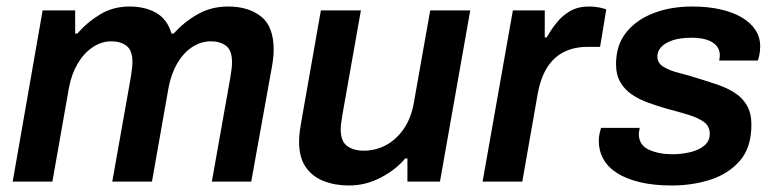

<svg xmlns="http://www.w3.org/2000/svg" viewBox="-20 -558 2387 590"><path d="M19 0 111 -526H211V-455H218Q248 -490 288 -514Q328 -538 378 -538Q426 -538 460 -518.5Q494 -499 507 -455H514Q545 -490 587 -514Q629 -538 681 -538Q743 -538 782 -507.5Q821 -477 821 -405Q821 -389 818.5 -371Q816 -353 812 -333L752 0H631L688 -321Q690 -335 691.5 -345.5Q693 -356 693 -366Q693 -403 675 -417Q657 -431 628 -431Q597 -431 570 -413Q543 -395 524.5 -363Q506 -331 498 -289L447 0H325L382 -321Q384 -335 385.5 -346Q387 -357 387 -367Q387 -403 369 -417Q351 -431 322 -431Q292 -431 265 -413Q238 -395 219 -363Q200 -331 192 -289L141 0Z M1052 12Q1010 12 975 -1.5Q940 -15 919.5 -44.5Q899 -74 899 -123Q899 -141 902 -160.5Q905 -180 909 -202L966 -526H1089L1033 -210Q1031 -196 1029 -184Q1027 -172 1027 -161Q1027 -124 1046.5 -109.5Q1066 -95 1098 -95Q1134 -95 1166 -112Q1198 -129 1221 -162.5Q1244 -196 1252 -244L1302 -526H1425L1332 0H1232V-71H1225Q1197 -37 1150.5 -12.5Q1104 12 1052 12Z M1463 0 1556 -526H1654V-443H1660Q1674 -468 1691.5 -489.5Q1709 -511 1733 -524.5Q1757 -538 1790 -538Q1808 -538 1822 -535Q1836 -532 1843 -529L1824 -414H1786Q1744 -414 1712.5 -398Q1681 -382 1661 -350Q1641 -318 1632 -268L1585 0Z M2044 12Q1989 12 1947 2Q1905 -8 1876.5 -26Q1848 -44 1834 -69.5Q1820 -95 1820 -125Q1820 -137 1822.5 -148Q1825 -159 1827 -165H1946Q1945 -161 1944 -155Q1943 -149 1943 -147Q1943 -112 1974 -98Q2005 -84 2045 -84Q2073 -84 2099.5 -90Q2126 -96 2143.5 -110Q2161 -124 2161 -147Q2161 -171 2142 -184Q2123 -197 2093 -206Q2063 -215 2029 -224Q2001 -232 1973 -242Q1945 -252 1922.5 -267Q1900 -282 1886.5 -305Q1873 -328 1873 -361Q1873 -419 1904 -458Q1935 -497 1988 -517.5Q2041 -538 2107 -538Q2154 -538 2192.5 -529.5Q2231 -521 2258.5 -505Q2286 -489 2301 -466.5Q2316 -444 2316 -416Q2316 -400 2313 -387Q2310 -374 2309 -372H2190Q2191 -377 2191.5 -381Q2192 -385 2192 -388Q2192 -405 2182 -417Q2172 -429 2153 -435.5Q2134 -442 2105 -442Q2070 -442 2046.5 -434Q2023 -426 2011.5 -413Q2000 -400 2000 -385Q2000 -364 2019 -352.5Q2038 -341 2068 -333.5Q2098 -326 2132 -315Q2161 -306 2188.5 -296.5Q2216 -287 2239 -272Q2262 -257 2275.5 -233.5Q2289 -210 2289 -175Q2289 -105 2254 -64.5Q2219 -24 2163.5 -6Q2108 12 2044 12Z"/></svg>

Font: Archivo Variable SemiBold
Style: Italic
Weight: 600
Italic angle: -10°
Designer: Hector Gatti
Foundry: Omnibus-Type
Version: Version 2.001